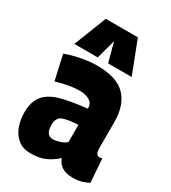

<svg xmlns="http://www.w3.org/2000/svg" viewBox="-194 -887 884 995"><g transform="rotate(30 248.0 -389.5)"><path d="M17 -159Q17 -225 48 -261Q79 -297 140 -313.5Q201 -330 292 -339V-345Q292 -372 268.5 -385.5Q245 -399 208 -399Q184 -399 152 -394Q120 -389 72 -375L39 -522Q80 -538 131 -547.5Q182 -557 222 -557Q341 -557 393.5 -503Q446 -449 446 -348V-193Q446 -168 453 -159.5Q460 -151 469 -151Q479 -151 486 -154L496 -13Q479 -4 457 3Q435 10 403 10Q363 10 339 -4.5Q315 -19 303 -50Q274 -23 238.5 -6.5Q203 10 150 10Q104 10 74.5 -14Q45 -38 31 -76Q17 -114 17 -159ZM171 -174Q171 -138 183 -124.5Q195 -111 213 -111Q231 -111 253 -118Q275 -125 292 -139V-242Q235 -240 203 -228.5Q171 -217 171 -174ZM64 -595 140 -789H332L407 -595H266L235 -710L204 -595Z"/></g></svg>

Font: Georama SemiCondensed ExtraBold
Style: Regular
Weight: 800
Width: 4
Designer: Jean-Baptiste Levee
Foundry: Production Type
Version: Version 1.000